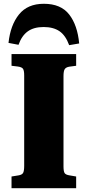

<svg xmlns="http://www.w3.org/2000/svg" viewBox="-20 -996 464 1016"><path d="M41 0V-62L78 -68Q97 -71 102.5 -81.5Q108 -92 108 -119V-597Q108 -622 102 -631.5Q96 -641 74 -644L41 -648V-710H383V-648L346 -643Q329 -640 322.5 -630Q316 -620 316 -593V-116Q316 -89 322 -80Q328 -71 348 -68L383 -62V0ZM212 -976Q302 -976 346 -919.5Q390 -863 399 -766L346 -757Q327 -809 294.5 -831Q262 -853 211 -853Q159 -853 127 -830Q95 -807 78 -759L25 -769Q35 -863 80.5 -919.5Q126 -976 212 -976Z"/></svg>

Font: Literata 36pt ExtraBold
Style: Regular
Weight: 800
Designer: Latin by Veronika Burian and Jose Scaglione. Greek by Irene Vlachou. Cyrillic by Vera Evstafieva.
Foundry: TypeTogether
Version: Version 3.002